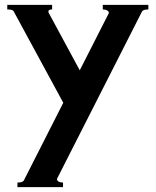

<svg xmlns="http://www.w3.org/2000/svg" viewBox="-20 -480 642 792"><path d="M592 -441Q571 -441 566 -433L216 256Q215 257 215 259Q215 265 222 269Q229 273 240 273V292H52V273Q73 273 78 265L241 -56L36 -434Q32 -441 10 -441V-460H195V-441Q183 -441 180.5 -436Q178 -431 182 -425L309 -190L428 -424Q429 -425 429 -427Q429 -433 422 -437Q415 -441 404 -441V-460H592Z"/></svg>

Font: Aoboshi One
Style: Regular
Weight: 400
Designer: IKIMOJI
Foundry: Natsumi Matsuba
Version: Version 1.000; ttfautohint (v1.8.3)